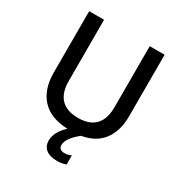

<svg xmlns="http://www.w3.org/2000/svg" viewBox="-224 -917 1242 1318"><g transform="rotate(30 396.5 -257.5)"><path d="M696 -758V-273Q696 -154 641.5 -81Q587 -8 477 11Q392 79 392 133Q392 151 403.5 161Q415 171 437 171Q465 171 490 159V231Q455 243 423 243Q362 243 331.5 218Q301 193 301 150Q301 81 372 16Q235 10 166.5 -65Q98 -140 98 -273V-758H216V-273Q216 -180 261.5 -132.5Q307 -85 397 -85Q487 -85 532.5 -132.5Q578 -180 578 -273V-758Z"/></g></svg>

Font: Biryani SemiBold
Style: Regular
Weight: 600
Designer: Dan Reynolds and Mathieu Réguer
Foundry: Dan Reynolds and Mathieu Réguer
Version: Version 1.004; ttfautohint (v1.1) -l 5 -r 5 -G 72 -x 0 -D la